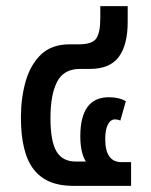

<svg xmlns="http://www.w3.org/2000/svg" viewBox="-20 -604 491 624"><path d="M216 0Q131 0 89.5 -53.5Q48 -107 48 -222Q48 -286 63.5 -340Q79 -394 113.5 -427Q148 -460 207 -460H237Q279 -460 292.5 -478.5Q306 -497 306 -546V-584H395V-533Q395 -458 366 -419Q337 -380 272 -380H240Q187 -380 165.5 -338Q144 -296 144 -221Q144 -145 163.5 -112Q183 -79 226 -79H259Q241 -108 241 -161Q241 -288 334 -288Q367 -288 389 -275L371 -212Q368 -214 362.5 -215Q357 -216 354 -216Q339 -216 330.5 -199Q322 -182 322 -152Q322 -77 375 -77H406V0Z"/></svg>

Font: Noto Sans Thai UI Cond Med
Style: Regular
Weight: 500
Width: 3
Designer: Monotype Design Team
Foundry: Monotype Imaging Inc.
Version: Version 2.000; ttfautohint (v1.8.4.7-5d5b)